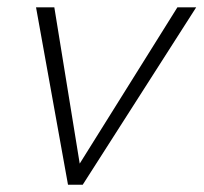

<svg xmlns="http://www.w3.org/2000/svg" viewBox="-20 -508 560 528"><path d="M167 0 79.1 -487.8H129.4L199.2 -58.1L467.8 -487.8H519.5L207.5 0Z"/></svg>

Font: HK Grotesk Light Legacy Italic
Style: Regular
Weight: 300
Italic angle: -13°
Designer: Alfredo Marco Pradil
Foundry: Hanken Design Co.
Version: Version 2.022;PS 002.022;hotconv 1.0.88;makeotf.lib2.5.64775